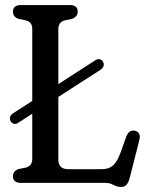

<svg xmlns="http://www.w3.org/2000/svg" viewBox="-20 -720 578 756"><path d="M21.5 -243.3Q17.1 -251.5 20 -260Q22.8 -268.5 31.8 -274.1L355.4 -482.8Q364.7 -488.6 373.2 -486.5Q381.7 -484.4 385.8 -476.2Q390.7 -467 387.3 -458.6Q383.9 -450.3 375 -444.8L50.2 -235.6Q42.1 -230.6 34.1 -232.8Q26.1 -235 21.5 -243.3ZM263.1 -645.6 233.7 -639.5Q221.2 -635.4 215.5 -627.3Q209.7 -619.3 209.7 -604.9V-93Q209.7 -72.8 219.4 -63.4Q229.1 -53.9 248.9 -53.9H379.9Q398.9 -53.9 412.4 -60.2Q425.8 -66.4 436.4 -81.9Q447 -97.4 456.8 -124.8L477.3 -182.3Q483 -197.2 491.8 -202.3Q500.5 -207.4 511.1 -205.3Q523.1 -202.7 527.9 -193.1Q532.6 -183.5 528.6 -168.1L490.7 -19.7Q486 -1 478 7.6Q470 16.2 455.8 16.2Q445.3 16.2 436.3 12.2Q427.3 8.1 417.6 4.1Q407.9 0 395.2 0H60.8Q46.5 0 38.8 -6.8Q31 -13.5 31 -25.9Q31 -46.7 53.3 -54.4L83 -60.5Q95.8 -64.6 101.4 -72.8Q107 -81 107 -95.1V-604.9Q107 -619.3 101.4 -627.3Q95.8 -635.4 83 -639.5L53.3 -645.6Q31 -653.3 31 -674.1Q31 -686.8 38.8 -693.4Q46.5 -700 60.8 -700H256.2Q271 -700 278.5 -693.4Q286 -686.8 286 -674.1Q286 -653.9 263.1 -645.6Z"/></svg>

Font: Fraunces 144pt S100 Black
Style: Regular
Weight: 900
Version: Version 1.000